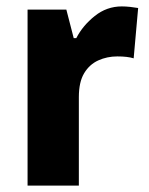

<svg xmlns="http://www.w3.org/2000/svg" viewBox="-20 -579 464 599"><path d="M360 -559Q372 -559 386 -557.5Q400 -556 411 -554L397 -397Q378 -403 346 -403Q314 -403 286.5 -390.5Q259 -378 242.5 -350.5Q226 -323 226 -276V0H66V-549H187L210 -460H218Q238 -499 275.5 -529Q313 -559 360 -559Z"/></svg>

Font: Noto Sans SemiCondensed ExtraBold
Style: Regular
Weight: 800
Width: 4
Designer: Monotype Design Team
Foundry: Monotype Imaging Inc.
Version: Version 2.013; ttfautohint (v1.8.4.7-5d5b)